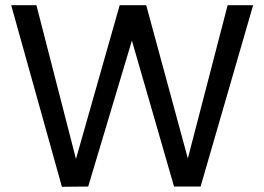

<svg xmlns="http://www.w3.org/2000/svg" viewBox="-20 -717 1016 738"><path d="M218 1 319 0 487 -561 649 0H751L953 -697H855L702 -108L542 -697H440L272 -106L120 -697H23Z"/></svg>

Font: Matrixport Regular
Style: Regular
Weight: 400
Designer: Ninad Kale (Devanagari), Jonny Pinhorn (Latin)
Foundry: Indian Type Foundry
Version: Version 3.200;PS 1.000;hotconv 16.6.54;makeotf.lib2.5.65590